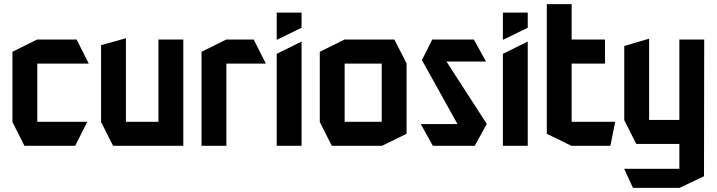

<svg xmlns="http://www.w3.org/2000/svg" viewBox="-20 -704 3463 927"><path d="M98 0 40 -115V-116H401V-115L343 0ZM40 -116V-454L159 -513H160V-116ZM160 -397V-513H350L408 -398V-397Z M745 0V-513H865V0H746ZM526 0 468 -115V-116H745V0ZM468 -116V-486L587 -519H588V-116Z M953 0V-454L1072 -513H1073V0ZM1073 -397V-513H1205L1263 -398V-397Z M1316 0V-444L1435 -503H1436V0ZM1316 -512V-643H1436V-570L1317 -512Z M1644 -397V-513H1884L1943 -398V-397ZM1582 0 1524 -115V-116H1823V0ZM1524 -116V-454L1643 -513H1644V-116ZM1823 0V-397H1943V-58L1824 0Z M2079 -407 2067 -513H2268L2326 -408V-407ZM2205 -76 2017 -414 2067 -513 2330 -106V-105ZM2070 0 2012 -104V-105H2330L2272 0Z M2408 0V-444L2527 -503H2528V0ZM2408 -512V-643H2528V-570L2409 -512Z M2620 -397V-684H2740V-513L2621 -397ZM2621 -397 2740 -513H2901V-397ZM2739 0 2620 -58V-397H2740V0ZM2740 0V-116H2950V-115L2927 0Z M3260 203V-513H3380L3379 147L3261 203ZM3036 203 2994 112V111H3260V203ZM3052 -9 2994 -124V-125H3260V-9ZM2994 -125V-482L3113 -517H3114V-125Z"/></svg>

Font: Foldit Medium
Style: Regular
Weight: 500
Version: Version 1.003